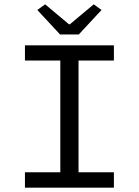

<svg xmlns="http://www.w3.org/2000/svg" viewBox="-20 -865 640 885"><path d="M95 0H505V-71H342V-586H505V-656H95V-586H258V-71H95ZM257 -706H343L448 -819L412 -845L302 -753H298L188 -845L152 -819Z"/></svg>

Font: Hasklig
Style: Regular
Weight: 400
Monospace: yes
Designer: Paul D. Hunt, Teo Tuominen
Foundry: Adobe Systems Incorporated
Version: Version 2.030;PS 1.0;hotconv 16.6.51;makeotf.lib2.5.65220